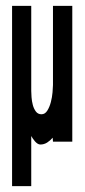

<svg xmlns="http://www.w3.org/2000/svg" viewBox="-20 -488 292 660"><path d="M87.4 -467.8V-175.3Q87.4 -167 88.4 -153.6Q89.4 -140.1 92.8 -127.2Q96.2 -114.3 103.3 -104.7Q110.4 -95.2 122.6 -95.2Q134.8 -95.2 142.6 -107.7Q150.4 -120.1 154.8 -137Q159.2 -153.8 160.6 -170.7Q162.1 -187.5 162.1 -195.8V-467.8H228.5V-1H162.1L161.1 -14.6Q152.8 -4.9 142.1 2Q131.3 8.8 118.7 8.8Q113.8 8.8 108.9 5.6Q104 2.4 100.1 -2.2Q96.2 -6.8 92.8 -11.7Q89.4 -16.6 87.4 -20.5V151.9H21.5V-467.8Z"/></svg>

Font: XAYAX
Style: Regular
Weight: 400
Designer: Peter Wiegel
Foundry: Peter Wiegel
Version: Version 1.000 2009 initial release